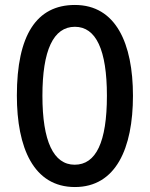

<svg xmlns="http://www.w3.org/2000/svg" viewBox="-20 -744 603 774"><path d="M516 -358C516 -569 447 -724 282 -724C127 -724 48 -602 48 -359C48 -149 115 10 282 10C447 10 516 -146 516 -358ZM151 -358C151 -541 195 -636 282 -636C367 -636 411 -543 411 -358C411 -171 367 -80 281 -80C196 -80 151 -174 151 -358Z"/></svg>

Font: Noto Sans Devanagari ExtraCondensed Medium
Style: Regular
Weight: 500
Width: 2
Designer: Jelle Bosma - Monotype Design Team
Foundry: Monotype Imaging Inc.
Version: Version 2.004